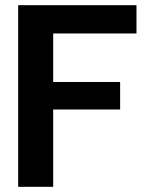

<svg xmlns="http://www.w3.org/2000/svg" viewBox="-20 -720 565 740"><path d="M50 0V-700H506V-591H185V-404H443V-298H185V0Z"/></svg>

Font: DM Sans 36pt
Style: Bold
Weight: 700
Version: Version 4.004;gftools[0.9.30]